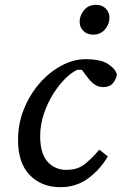

<svg xmlns="http://www.w3.org/2000/svg" viewBox="-20 -766 506 798"><path d="M231 12Q153 12 104 -38Q55 -88 55 -184Q55 -253 80 -314Q105 -375 145.5 -421Q186 -467 236 -493.5Q286 -520 335 -520Q398 -520 429 -500Q460 -480 466 -456Q463 -437 449.5 -420.5Q436 -404 409 -404Q388 -404 371.5 -416Q355 -428 338 -452L320 -476H302Q280 -467 253 -441Q226 -415 202 -377Q178 -339 162.5 -293.5Q147 -248 147 -200Q147 -128 177.5 -94Q208 -60 256 -60Q304 -60 334.5 -85.5Q365 -111 393 -144L428 -116Q397 -62 347 -25Q297 12 231 12ZM367 -622Q342 -622 326.5 -637.5Q311 -653 311 -676Q311 -702 329.5 -724Q348 -746 379 -746Q404 -746 419.5 -730.5Q435 -715 435 -692Q435 -666 416.5 -644Q398 -622 367 -622Z"/></svg>

Font: Source Serif 4 Caption
Style: Italic
Weight: 400
Italic angle: -12°
Designer: Frank Grießhammer
Foundry: Adobe Systems Incorporated
Version: Version 4.004;hotconv 1.0.117;makeotfexe 2.5.65602